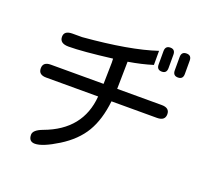

<svg xmlns="http://www.w3.org/2000/svg" viewBox="-140 -955 1281 1189"><g transform="rotate(20 500.0 -360.5)"><path d="M788.1 -784.2Q820.3 -784.2 820.3 -749V-661.1Q820.3 -626 788.1 -626Q754.9 -626 754.9 -661.1V-749Q754.9 -784.2 788.1 -784.2ZM894.5 -784.2Q927.7 -784.2 927.7 -749V-661.1Q927.7 -626 894.5 -626Q861.3 -626 861.3 -661.1V-749Q861.3 -784.2 894.5 -784.2ZM858.4 -431.6Q911.1 -431.6 911.1 -389.6Q911.1 -346.7 858.4 -346.7H558.6Q544.9 -222.7 496.1 -140.6Q447.3 -58.6 349.6 2Q252 62.5 202.1 62.5Q161.1 62.5 161.1 17.6Q161.1 -13.7 221.7 -36.1Q453.1 -121.1 470.7 -346.7H127.9Q77.1 -346.7 77.1 -389.6Q77.1 -431.6 127.9 -431.6H475.6L478.5 -572.3L477.5 -598.6Q282.2 -574.2 192.4 -574.2Q133.8 -574.2 133.8 -618.2Q133.8 -658.2 188.5 -658.2H252Q556.6 -683.6 728.5 -741.2V-648.4Q657.2 -626 568.4 -611.3L565.4 -431.6Z"/></g></svg>

Font: jf-openhuninn-1.1
Style: Regular
Weight: 400
Designer: [Kosugi Maru]
      Designed by Motoya company      

      [Varela Round]
      Joe Prince(Latin component); Avraham Co
Foundry: justfont CO.,LTD.
Version: 1.1